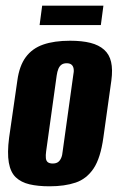

<svg xmlns="http://www.w3.org/2000/svg" viewBox="-20 -646 419 674"><path d="M154 8Q113 8 83.5 1Q54 -6 35.5 -23.5Q17 -41 11 -75Q5 -109 12 -163L41 -364Q48 -415 70.5 -445.5Q93 -476 131.5 -489.5Q170 -503 226 -503Q268 -503 297.5 -495.5Q327 -488 345.5 -471.5Q364 -455 370 -428.5Q376 -402 371 -364L343 -164Q333 -91 308.5 -54.5Q284 -18 245.5 -5Q207 8 154 8ZM165 -72Q176 -72 183 -76.5Q190 -81 194.5 -91Q199 -101 200 -115L237 -381Q240 -395 238.5 -404.5Q237 -414 231 -419Q225 -424 214 -424Q203 -424 196 -419Q189 -414 185 -404.5Q181 -395 179 -381L142 -115Q140 -101 141 -91Q142 -81 148 -76.5Q154 -72 165 -72ZM119 -558 128 -626H343L334 -558Z"/></svg>

Font: Alumni Sans ExtraBold
Style: Italic
Weight: 800
Italic angle: -8°
Designer: Robert E. Leuschke
Foundry: Robert E. Leuschke
Version: Version 1.016